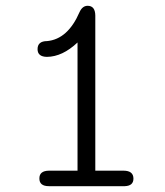

<svg xmlns="http://www.w3.org/2000/svg" viewBox="-20 -639 565 659"><path d="M108.9 -470.2Q108.9 -498 142.1 -498Q212.9 -504.9 252.9 -597.2Q262.7 -619.1 280.8 -619.1Q306.6 -619.1 307.1 -585.9V-53.2H403.8Q438 -53.2 438 -25.9Q438 -1 408.2 0H147.9Q114.7 0 115.2 -26.9Q115.2 -52.7 147.9 -53.2H246.1V-493.2Q194.3 -444.3 141.1 -443.8Q108.9 -444.3 108.9 -470.2Z"/></svg>

Font: CMU Typewriter Text
Style: Light
Weight: 200
Version: Version 0.7.0